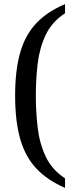

<svg xmlns="http://www.w3.org/2000/svg" viewBox="-20 -779 363 927"><path d="M294 128Q208 91 154.5 33.5Q101 -24 77 -110Q53 -196 53 -317Q53 -438 77 -523.5Q101 -609 154.5 -666Q208 -723 294 -759V-715Q231 -674 201 -611Q171 -548 162 -472.5Q153 -397 153 -317Q153 -238 162 -162Q171 -86 201 -22.5Q231 41 294 82Z"/></svg>

Font: Noto Serif Lao SemCond
Style: Regular
Weight: 400
Width: 4
Designer: Monotype Design Team
Foundry: Monotype Imaging Inc.
Version: Version 2.004; ttfautohint (v1.8.4.7-5d5b)